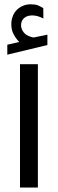

<svg xmlns="http://www.w3.org/2000/svg" viewBox="-20 -867 267 886"><path d="M68.8 -673.3 13.7 -660.6V-614.7L198.7 -659.2V-707L139.2 -694.8C137.7 -694.3 136.2 -694.3 134.3 -694.3C131.8 -694.3 129.9 -694.8 128.4 -695.3C127 -695.8 125 -696.3 123.5 -696.8C107.4 -701.2 96.2 -708.5 88.9 -718.3C81.5 -728 77.6 -738.3 77.1 -749C77.1 -763.7 81.5 -774.9 90.8 -783.2C96.2 -788.1 102.1 -791.5 109.4 -793.5C116.2 -794.9 122.6 -795.9 128.4 -795.9C145 -795.9 162.1 -791 180.2 -781.7L179.7 -829.6C170.4 -835 162.1 -839.4 153.8 -842.8C145.5 -845.7 134.8 -847.2 121.6 -847.2C108.4 -847.2 96.2 -844.7 84 -839.4C71.8 -834 61 -826.2 52.7 -815.9C46.4 -808.6 41.5 -799.8 38.1 -789.6C34.2 -779.3 32.2 -768.1 32.2 -755.4C32.2 -737.3 35.6 -722.2 43 -709C49.8 -695.8 58.6 -683.6 68.8 -673.3ZM72.3 -570.8V-1.5H154.8V-570.8Z"/></svg>

Font: Vazir
Style: Regular
Weight: 400
Designer: Saber Rastikerdar
Foundry: Saber Rastikerdar
Version: Version 27.002;January 24, 2021;FontCreator 13.0.0.2683 64-b